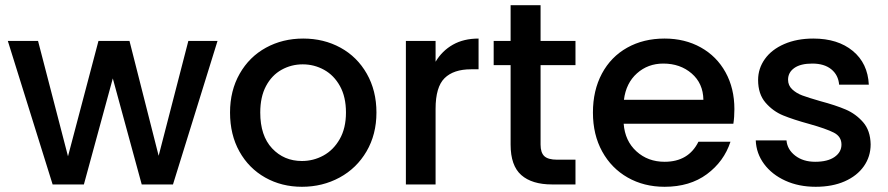

<svg xmlns="http://www.w3.org/2000/svg" viewBox="-20 -708 3410 737"><path d="M815 -551 644 0H524L413 -407L302 0H182L10 -551H126L241 -108L358 -551H477L589 -110L703 -551Z M1139 9Q1061 9 998 -26.5Q935 -62 899 -126.5Q863 -191 863 -276Q863 -360 900 -425Q937 -490 1001 -525Q1065 -560 1144 -560Q1223 -560 1287 -525Q1351 -490 1388 -425Q1425 -360 1425 -276Q1425 -192 1387 -127Q1349 -62 1283.5 -26.5Q1218 9 1139 9ZM1139 -90Q1183 -90 1221.5 -111Q1260 -132 1284 -174Q1308 -216 1308 -276Q1308 -336 1285 -377.5Q1262 -419 1224 -440Q1186 -461 1142 -461Q1098 -461 1060.5 -440Q1023 -419 1001 -377.5Q979 -336 979 -276Q979 -187 1024.5 -138.5Q1070 -90 1139 -90Z M1652 -471Q1677 -513 1718.5 -536.5Q1760 -560 1817 -560V-442H1788Q1721 -442 1686.5 -408Q1652 -374 1652 -290V0H1538V-551H1652Z M2055 -458V-153Q2055 -122 2069.5 -108.5Q2084 -95 2119 -95H2189V0H2099Q2022 0 1981 -36Q1940 -72 1940 -153V-458H1875V-551H1940V-688H2055V-551H2189V-458Z M2799 -289Q2799 -258 2795 -233H2374Q2379 -167 2423 -127Q2467 -87 2531 -87Q2623 -87 2661 -164H2784Q2759 -88 2693.5 -39.5Q2628 9 2531 9Q2452 9 2389.5 -26.5Q2327 -62 2291.5 -126.5Q2256 -191 2256 -276Q2256 -361 2290.5 -425.5Q2325 -490 2387.5 -525Q2450 -560 2531 -560Q2609 -560 2670 -526Q2731 -492 2765 -430.5Q2799 -369 2799 -289ZM2680 -325Q2679 -388 2635 -426Q2591 -464 2526 -464Q2467 -464 2425 -426.5Q2383 -389 2375 -325Z M3111 9Q3046 9 2994.5 -14.5Q2943 -38 2913 -78.5Q2883 -119 2881 -169H2999Q3002 -134 3032.5 -110.5Q3063 -87 3109 -87Q3157 -87 3183.5 -105.5Q3210 -124 3210 -153Q3210 -184 3180.5 -199Q3151 -214 3087 -232Q3025 -249 2986 -265Q2947 -281 2918.5 -314Q2890 -347 2890 -401Q2890 -445 2916 -481.5Q2942 -518 2990.5 -539Q3039 -560 3102 -560Q3196 -560 3253.5 -512.5Q3311 -465 3315 -383H3201Q3198 -420 3171 -442Q3144 -464 3098 -464Q3053 -464 3029 -447Q3005 -430 3005 -402Q3005 -380 3021 -365Q3037 -350 3060 -341.5Q3083 -333 3128 -320Q3188 -304 3226.5 -287.5Q3265 -271 3293 -239Q3321 -207 3322 -154Q3322 -107 3296 -70Q3270 -33 3222.5 -12Q3175 9 3111 9Z"/></svg>

Font: Poppins Cyr Med
Style: Regular
Weight: 500
Designer: Ninad Kale (Devanagari), Jonny Pinhorn (Latin)
Foundry: Indian Type Foundry
Version: 4.004